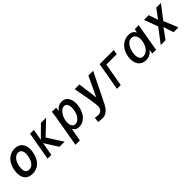

<svg xmlns="http://www.w3.org/2000/svg" viewBox="319 -1962 3562 3562"><g transform="rotate(-45 2100.0 -181.0)"><path d="M50.5 -202Q50.5 -241.5 58.5 -284.5Q74 -369 113.2 -431.2Q152.5 -493.5 210.8 -526.8Q269 -560 340 -560Q403 -560 448 -534.5Q493 -509 517 -460.8Q541 -412.5 541 -346Q541 -310 533.5 -268.5Q518 -182 480 -119.8Q442 -57.5 383.8 -24.2Q325.5 9 251.5 9Q154 9 102.2 -46.5Q50.5 -102 50.5 -202ZM419.5 -282Q425.5 -315 425.5 -343Q425.5 -399.5 402 -430.2Q378.5 -461 334 -461Q295.5 -461 262.5 -437Q229.5 -413 205.8 -369Q182 -325 171.5 -266Q166 -234 166 -209.5Q166 -152.5 190.8 -121.2Q215.5 -90 260 -90Q321 -90 362.2 -141Q403.5 -192 419.5 -282Z M788 -257.5 741.5 6H642.5L740.5 -551.5H840L800.5 -328.5L1025.5 -551.5H1162L894.5 -297.5L1088.5 6H954Z M1311.5 -527.5 1314.5 -554 1424.5 -550 1416 -472Q1451 -519.5 1489.2 -539.8Q1527.5 -560 1573 -560Q1632.5 -560 1670.8 -530Q1709 -500 1726.5 -451Q1744 -402 1744 -342.5Q1744 -303 1737.5 -267.5Q1725.5 -201 1693.5 -139Q1661.5 -77 1606.5 -36.2Q1551.5 4.5 1477 4.5Q1430 4.5 1400 -13.5Q1370 -31.5 1352 -68L1304.5 190H1190.5L1298.5 -434.5Q1305.5 -476 1311.5 -527.5ZM1626.5 -279.5Q1632 -310 1632 -341.5Q1632 -396 1612.5 -432Q1593 -468 1550 -468Q1508 -468 1471.5 -436.5Q1435 -405 1410.8 -357Q1386.5 -309 1378 -260.5Q1373.5 -236 1373.5 -209Q1373.5 -154.5 1395 -118.2Q1416.5 -82 1462 -82Q1503.5 -82 1538 -110.5Q1572.5 -139 1595 -184.2Q1617.5 -229.5 1626.5 -279.5Z M1892.5 99.5Q1920 99.5 1942 84.2Q1964 69 1977.5 45.2Q1991 21.5 1994.5 -3.5Q1995 -6.5 1995 -15Q1995 -59 1973 -206.5Q1963 -251 1934.5 -414.5Q1926.5 -464 1910.5 -550H2034L2084.5 -158L2268 -550H2394Q2355 -469 2207 -170.5Q2106 35 2101 45Q2064 111.5 2025.8 145Q1987.5 178.5 1959 187.5Q1930.5 196.5 1902.5 198Q1886.5 198.5 1847.2 195.2Q1808 192 1788 188.5L1798 89.5Q1818.5 94.5 1846.8 97Q1875 99.5 1892.5 99.5Z M2565.5 -551H2937L2920.5 -457.5H2648L2567.5 0H2468.5Z M3033.5 -212Q3033.5 -245.5 3039.5 -282Q3053.5 -364 3094.2 -426.5Q3135 -489 3195 -523.5Q3255 -558 3325 -558Q3378.5 -558 3414.2 -537.8Q3450 -517.5 3465 -480L3470.5 -483L3486.5 -550H3592Q3585.5 -527 3580.5 -501.2Q3575.5 -475.5 3571.5 -452L3506 -67.5Q3501.5 -41.5 3500.2 -30.5Q3499 -19.5 3498.5 0H3395.5L3404 -63L3407.5 -86.5L3403 -80Q3389 -58.5 3364.8 -38.5Q3340.5 -18.5 3307.2 -5.2Q3274 8 3236 8Q3173 8 3127.2 -19Q3081.5 -46 3057.5 -95.8Q3033.5 -145.5 3033.5 -212ZM3427.5 -285.5Q3432 -312.5 3432 -338Q3432 -401 3403.8 -439.8Q3375.5 -478.5 3322.5 -478.5Q3274.5 -478.5 3238.5 -444.8Q3202.5 -411 3181.2 -362.8Q3160 -314.5 3152 -268.5Q3147 -240 3147 -211.5Q3147 -155 3168.8 -117.2Q3190.5 -79.5 3241 -79.5Q3287 -79.5 3326 -106.8Q3365 -134 3391.2 -181Q3417.5 -228 3427.5 -285.5Z M3829.5 -277.5 3727.5 -550H3852.5L3913.5 -366L4050 -550H4172L3966 -281L4082.5 0H3954.5L3890 -202L3743.5 0H3617.5Z"/></g></svg>

Font: JuliaMono SemiBold
Style: Italic
Weight: 600
Italic angle: -9°
Monospace: yes
Designer: cormullion
Foundry: corm
Version: Version 0.056; ttfautohint (v1.8.4)